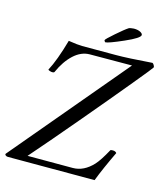

<svg xmlns="http://www.w3.org/2000/svg" viewBox="-129 -891 852 981"><g transform="rotate(15 297.5 -400.0)"><path d="M272.9 -614.3Q228 -613.8 189 -577.9Q149.9 -542 122.6 -480.5Q120.1 -476.6 111.8 -476.6Q106 -476.6 98.4 -479.2Q90.8 -481.9 89.4 -484.4Q120.6 -542.5 151.9 -653.3Q201.2 -645.5 225.1 -645.5H401.9Q465.8 -645.5 594.2 -655.3Q597.7 -654.3 602.5 -646.7Q607.4 -639.2 606 -633.8Q604.5 -629.4 522.9 -530.5Q441.4 -431.6 317.6 -284.7Q193.8 -137.7 100.6 -31.2H339.4Q397.9 -31.2 446.3 -83.5Q469.2 -108.4 501.5 -168Q502.9 -170.9 514.2 -170.9Q528.3 -170.9 534.7 -162.1Q488.8 -66.4 463.4 0H4.4Q-2.9 0 -8.1 -4.6Q-13.2 -9.3 -9.3 -13.7L496.6 -615.2ZM333.5 -694.3Q332.5 -694.3 330.1 -698.2Q327.6 -702.1 327.6 -704.1Q327.6 -709 369.9 -745.8Q412.1 -782.7 431.2 -794.9Q433.1 -796.4 442.6 -798.1Q452.1 -799.8 457.5 -799.8Q478 -799.8 491.2 -793.2Q504.4 -786.6 504.4 -778.3Q504.4 -762.2 427 -728.3Q349.6 -694.3 333.5 -694.3Z"/></g></svg>

Font: Amiri
Style: Slanted
Weight: 400
Italic angle: 9°
Designer: Khaled Hosny
Version: Version 000.107